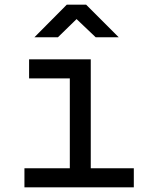

<svg xmlns="http://www.w3.org/2000/svg" viewBox="-20 -805 640 825"><path d="M85 0V-82H280V-468H105V-550H370V-82H555V0ZM128 -645 267 -785H350L490 -645H391L309 -723L229 -645Z"/></svg>

Font: Tiny
Style: Regular
Weight: 400
Designer: Philipp Nurullin, Konstantin Bulenkov
Foundry: JetBrains
Version: Version 2.251; ttfautohint (v1.8.4.7-5d5b)